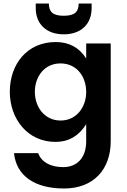

<svg xmlns="http://www.w3.org/2000/svg" viewBox="-20 -802 727 1096"><path d="M326 -114C234 -114 179 -191 179 -278C179 -364 233 -440 325 -440C418 -440 472 -365 472 -277C472 -191 417 -114 326 -114ZM472 -468C432 -531 374 -562 298 -562C134 -562 36 -435 36 -278C36 -125 136 8 297 8C372 8 430 -26 472 -93V4C472 103 416 152 341 152C266 152 215 121 198 72H60C73 201 177 274 346 274C511 274 612 168 612 4V-554H472ZM429 -782C429 -735 407 -712 344 -712C281 -712 259 -735 259 -782H184V-756C184 -663 247 -606 344 -606C441 -606 503 -663 503 -756V-782Z"/></svg>

Font: Matrixport Bold
Style: Regular
Weight: 600
Designer: Ninad Kale (Devanagari), Jonny Pinhorn (Latin)
Foundry: Indian Type Foundry
Version: Version 2.000;PS 1.0;hotconv 1.0.79;makeotf.lib2.5.61930; tt